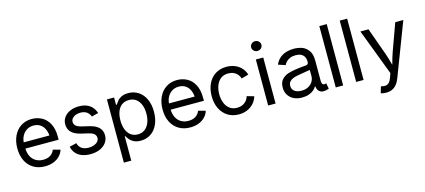

<svg xmlns="http://www.w3.org/2000/svg" viewBox="-68 -1371 4866 2200"><g transform="rotate(-15 2365.0 -271.5)"><path d="M50.8 -268.6Q50.8 -351.6 81.3 -416.3Q111.8 -481 167.5 -516.8Q223.1 -552.7 296.4 -552.7Q358.9 -552.7 412.6 -525.1Q466.3 -497.6 500.2 -436.3Q534.2 -375 534.2 -279.8V-243.2H110.4V-317.4H486.8L445.8 -290Q445.8 -344.7 428.7 -386.2Q411.6 -427.7 378.2 -451.2Q344.7 -474.6 296.4 -474.6Q249 -474.6 213.4 -450.9Q177.7 -427.2 158.7 -388.2Q139.6 -349.1 139.6 -304.2V-254.9Q139.6 -195.3 160.4 -152.8Q181.2 -110.4 219 -88.4Q256.8 -66.4 307.1 -66.4Q339.4 -66.4 365.7 -75.9Q392.1 -85.4 411.1 -104.2Q430.2 -123 440.4 -150.4L525.4 -127Q512.7 -85.4 482.2 -54.2Q451.7 -22.9 406.7 -5.6Q361.8 11.7 306.6 11.7Q228.5 11.7 170.7 -23.2Q112.8 -58.1 81.8 -121.6Q50.8 -185.1 50.8 -268.6Z M635.7 -132.3 719.2 -152.3Q731 -108.4 762.7 -86.9Q794.4 -65.4 844.7 -65.4Q881.8 -65.4 910.2 -76.7Q938.5 -87.9 954.1 -106.7Q969.7 -125.5 969.7 -147.9Q969.7 -167 960.9 -181.4Q952.1 -195.8 934.3 -206.3Q916.5 -216.8 889.6 -223.1L798.8 -244.6Q724.6 -262.2 688.5 -299.1Q652.3 -335.9 652.3 -393.6Q652.3 -439.5 678.5 -475.8Q704.6 -512.2 750.7 -532.5Q796.9 -552.7 854.5 -552.7Q908.7 -552.7 948.2 -536.4Q987.8 -520 1012.7 -490.7Q1037.6 -461.4 1050.8 -421.4L971.2 -400.9Q962.9 -422.9 948.7 -439.9Q934.6 -457 911.4 -467.5Q888.2 -478 855 -478Q822.8 -478 796.9 -467.8Q771 -457.5 756.1 -439.5Q741.2 -421.4 741.2 -398.9Q741.2 -368.7 762.9 -350.3Q784.7 -332 833 -320.8L915.5 -301.3Q964.8 -289.6 997.1 -269.3Q1029.3 -249 1045.2 -220.2Q1061 -191.4 1061 -153.8Q1061 -106.4 1033.9 -68.6Q1006.8 -30.8 957.8 -9.5Q908.7 11.7 845.7 11.7Q789.6 11.7 745.6 -4.6Q701.7 -21 673.6 -53.5Q645.5 -85.9 635.7 -132.3Z M1188 -545.9H1272.9V-458.5H1282.7Q1299.8 -485.8 1314.5 -503.4Q1329.1 -521 1360.8 -536.9Q1392.6 -552.7 1440.9 -552.7Q1508.8 -552.7 1561.3 -518.3Q1613.8 -483.9 1643.1 -420.2Q1672.4 -356.4 1672.4 -271.5Q1672.4 -186 1643.3 -121.8Q1614.3 -57.6 1561.8 -22.9Q1509.3 11.7 1441.4 11.7Q1394 11.7 1362.1 -4.4Q1330.1 -20.5 1314 -39.8Q1297.9 -59.1 1282.7 -84.5H1275.9V204.1H1188ZM1583 -272.5Q1583 -330.6 1565.7 -376Q1548.3 -421.4 1513.4 -447.8Q1478.5 -474.1 1428.2 -474.1Q1378.9 -474.1 1344.5 -449.2Q1310.1 -424.3 1292.5 -378.9Q1274.9 -333.5 1274.9 -272.5Q1274.9 -211.4 1292.7 -165Q1310.5 -118.7 1345.2 -92.8Q1379.9 -66.9 1428.2 -66.9Q1477.5 -66.9 1512.5 -93.8Q1547.4 -120.6 1565.2 -167.2Q1583 -213.9 1583 -272.5Z M1773.9 -268.6Q1773.9 -351.6 1804.4 -416.3Q1835 -481 1890.6 -516.8Q1946.3 -552.7 2019.5 -552.7Q2082 -552.7 2135.7 -525.1Q2189.5 -497.6 2223.4 -436.3Q2257.3 -375 2257.3 -279.8V-243.2H1833.5V-317.4H2210L2168.9 -290Q2168.9 -344.7 2151.9 -386.2Q2134.8 -427.7 2101.3 -451.2Q2067.9 -474.6 2019.5 -474.6Q1972.2 -474.6 1936.5 -450.9Q1900.9 -427.2 1881.8 -388.2Q1862.8 -349.1 1862.8 -304.2V-254.9Q1862.8 -195.3 1883.5 -152.8Q1904.3 -110.4 1942.1 -88.4Q1980 -66.4 2030.3 -66.4Q2062.5 -66.4 2088.9 -75.9Q2115.2 -85.4 2134.3 -104.2Q2153.3 -123 2163.6 -150.4L2248.5 -127Q2235.8 -85.4 2205.3 -54.2Q2174.8 -22.9 2129.9 -5.6Q2085 11.7 2029.8 11.7Q1951.7 11.7 1893.8 -23.2Q1835.9 -58.1 1804.9 -121.6Q1773.9 -185.1 1773.9 -268.6Z M2356.9 -269.5Q2356.9 -354 2387.9 -418.2Q2418.9 -482.4 2475.3 -517.6Q2531.7 -552.7 2605.5 -552.7Q2658.2 -552.7 2703.1 -534.9Q2748 -517.1 2780 -482.9Q2812 -448.7 2826.7 -401.9L2742.2 -377.9Q2733.9 -406.2 2715.3 -428Q2696.8 -449.7 2668.7 -461.9Q2640.6 -474.1 2605.5 -474.1Q2553.2 -474.1 2517.3 -446.5Q2481.4 -418.9 2463.9 -372.3Q2446.3 -325.7 2446.3 -269.5Q2446.3 -213.9 2463.9 -168Q2481.4 -122.1 2517.3 -94.5Q2553.2 -66.9 2605.5 -66.9Q2641.1 -66.9 2669.7 -79.6Q2698.2 -92.3 2717.3 -115Q2736.3 -137.7 2744.6 -167.5L2828.6 -143.6Q2814 -95.7 2781.7 -60.5Q2749.5 -25.4 2704.1 -6.8Q2658.7 11.7 2605.5 11.7Q2532.2 11.7 2475.8 -23.4Q2419.4 -58.6 2388.2 -122.3Q2356.9 -186 2356.9 -269.5Z M2954.6 -545.9H3042.5V0H2954.6ZM2938 -693.4Q2938 -709 2946.3 -722.4Q2954.6 -735.8 2968.5 -743.7Q2982.4 -751.5 2999 -751.5Q3015.6 -751.5 3029.8 -743.7Q3043.9 -735.8 3052.2 -722.4Q3060.5 -709 3060.5 -693.4Q3060.5 -677.7 3052.2 -664.3Q3043.9 -650.9 3029.8 -643.1Q3015.6 -635.3 2999 -635.3Q2982.4 -635.3 2968.5 -643.1Q2954.6 -650.9 2946.3 -664.3Q2938 -677.7 2938 -693.4Z M3168.5 -155.3Q3168.5 -213.9 3198.5 -248Q3228.5 -282.2 3273.9 -297.4Q3319.3 -312.5 3380.9 -320.3Q3417.5 -325.2 3444.6 -327.9Q3471.7 -330.6 3493.2 -332Q3501 -333 3506.6 -335.9Q3512.2 -338.9 3515.9 -344.7Q3519.5 -350.6 3520.5 -359.9Q3521 -362.3 3521 -368.7Q3521 -402.8 3508.1 -426.8Q3495.1 -450.7 3469.7 -463.1Q3444.3 -475.6 3406.7 -475.6Q3369.6 -475.6 3341.6 -464.1Q3313.5 -452.6 3295.7 -434.6Q3277.8 -416.5 3268.6 -395.5L3184.1 -423.3Q3204.1 -470.2 3239 -499.3Q3273.9 -528.3 3316.2 -540.5Q3358.4 -552.7 3404.3 -552.7Q3451.7 -552.7 3497.1 -538.3Q3542.5 -523.9 3575.7 -481Q3608.9 -438 3608.9 -359.9V-116.7Q3608.9 -93.8 3616.5 -81.5Q3624 -69.3 3638.7 -69.3Q3645 -69.3 3649.9 -70.3Q3654.8 -71.3 3663.1 -73.7L3675.3 -6.8Q3657.2 0 3640.4 3.4Q3623.5 6.8 3608.9 6.8Q3587.9 6.8 3571.3 -3.4Q3554.7 -13.7 3544.9 -31.2Q3535.2 -48.8 3533.2 -71.3H3527.3Q3516.1 -50.3 3493.7 -31.2Q3471.2 -12.2 3436 0.2Q3400.9 12.7 3354.5 12.7Q3302.2 12.7 3259.8 -7.1Q3217.3 -26.9 3192.9 -64.9Q3168.5 -103 3168.5 -155.3ZM3521 -197.3V-303.2L3533.7 -272.5Q3514.2 -270 3480.5 -264.2Q3446.8 -258.3 3417 -253.4Q3403.3 -251 3396.7 -250Q3390.1 -249 3377 -246.6Q3341.3 -240.7 3314.9 -230Q3288.6 -219.2 3272.7 -199.7Q3256.8 -180.2 3256.8 -150.9Q3256.8 -123 3271.2 -103.8Q3285.6 -84.5 3311 -74.7Q3336.4 -64.9 3369.6 -64.9Q3416 -64.9 3450.4 -83.5Q3484.9 -102.1 3502.9 -132.6Q3521 -163.1 3521 -197.3Z M3844.2 0H3756.3V-727.5H3844.2Z M4086.4 0H3998.5V-727.5H4086.4Z M4259.3 121.6 4268.6 124Q4296.9 131.3 4318.4 127.7Q4339.8 124 4357.2 105.2Q4374.5 86.4 4387.7 48.3L4403.3 2.9L4194.8 -545.9H4291L4407.2 -222.2Q4417.5 -193.4 4427.2 -160.2Q4437 -127 4445.3 -96.2Q4453.6 -64 4465.3 -24.9H4433.1Q4439.5 -45.9 4451.2 -89.8Q4463.4 -133.8 4471.9 -163.3Q4480.5 -192.9 4491.2 -222.2L4608.4 -545.9H4704.1L4464.4 81.5Q4447.8 125 4424.6 152.8Q4401.4 180.7 4370.6 194.3Q4339.8 208 4301.3 208Q4279.8 208 4262.5 204.8Q4245.1 201.7 4236.8 197.8Z"/></g></svg>

Font: Raveo Variable
Style: Regular
Weight: 400
Designer: Jakub Foglar, Rasmus Andersson (Inter)
Foundry: Jakubfoglar.com
Version: Version 1.000;Glyphs 3.2.3 (3260)